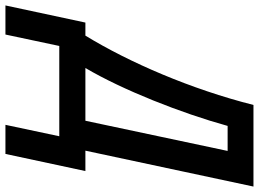

<svg xmlns="http://www.w3.org/2000/svg" viewBox="-235 -611 952 706"><g transform="rotate(90 241.0 -258.0)"><path d="M138 -96C219 -233 304 -449 351 -619H443L332 -96ZM-92 198H15L57 0H389L347 198H454L517 -96H442L574 -714H274C216 -485 118 -258 19 -96H-29Z"/></g></svg>

Font: Noto Sans Display SemiCondensed Medium
Style: Italic
Weight: 500
Width: 4
Italic angle: -12°
Designer: Monotype Design Team
Foundry: Monotype Imaging Inc.
Version: Version 1.900